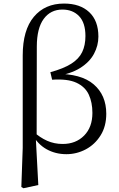

<svg xmlns="http://www.w3.org/2000/svg" viewBox="-20 -825 653 1052"><path d="M96.9 199.6 104.5 -14.5V-521.3Q104.5 -660.1 165.4 -732.8Q226.3 -805.5 330.8 -805.5Q418.8 -805.5 469 -758.3Q519.1 -711.2 519.1 -624.6Q519.1 -575.4 495 -530.2Q470.9 -484.9 418.8 -452.2Q366.7 -419.5 283.1 -407.3V-420.3Q423.9 -422.3 493.1 -363Q562.3 -303.7 562.3 -201.5Q562.3 -132.8 531.1 -83.1Q500 -33.3 450 -6.7Q400 19.8 343.7 19.8Q284.4 19.8 235.6 -7.1Q186.8 -34.1 154.5 -91.6H152.3L161.8 -104.8Q199.2 -70.9 238.4 -53.6Q277.6 -36.2 323.5 -36.2Q395.5 -36.2 440.9 -82.1Q486.3 -128 486.3 -206.3Q486.3 -263.9 466.4 -306.7Q446.6 -349.4 398.7 -371.7Q350.8 -393.9 265.6 -388.2L255.9 -429.4Q328 -449.1 370.2 -475.7Q412.3 -502.3 430.2 -539.5Q448.1 -576.7 448.1 -627.5Q448.1 -700.1 413.4 -736.4Q378.8 -772.6 321.9 -772.6Q257.3 -772.6 219.7 -721.7Q182.1 -670.8 181.7 -571L180.8 -80.1L176 -71.5L189.9 188.8L108.5 206.4Z"/></svg>

Font: Early Summer Mincho VF
Style: Regular
Weight: 250
Designer: GuiWonder
Version: Version 1.002